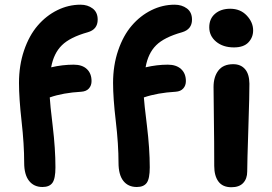

<svg xmlns="http://www.w3.org/2000/svg" viewBox="-20 -805 1146 810"><path d="M159.2 -16.1Q123 -16.1 102.5 -42.2Q82 -68.4 82 -118.2Q82 -196.3 71 -293.7Q60.1 -391.1 60.1 -455.1Q60.1 -529.3 81.5 -592.3Q103 -655.3 138.9 -697Q174.8 -738.8 221.7 -762Q268.6 -785.2 319.8 -785.2Q349.6 -785.2 370.8 -769.3Q392.1 -753.4 392.1 -722.2Q392.1 -680.7 350.1 -668.9Q275.4 -647.9 241 -614Q206.5 -580.1 195.8 -521Q243.7 -532.2 291 -532.2Q326.7 -532.2 346.4 -513.7Q366.2 -495.1 366.2 -462.9Q366.2 -444.3 355.2 -431.9Q344.2 -419.4 323.2 -418Q245.6 -413.6 189.9 -394Q190.9 -369.1 202.4 -272.9Q213.9 -176.8 213.9 -99.1Q213.9 -51.3 201.2 -33.7Q188.5 -16.1 159.2 -16.1ZM557.1 -16.1Q520.5 -16.1 500.2 -42Q480 -67.9 480 -118.2Q480 -196.3 468.5 -293.7Q457 -391.1 457 -455.1Q457 -529.3 478.5 -592.3Q500 -655.3 535.9 -697Q571.8 -738.8 618.7 -762Q665.5 -785.2 716.8 -785.2Q747.1 -785.2 768.6 -769.3Q790 -753.4 790 -722.2Q790 -681.2 748 -668.9Q672.9 -647.9 638.7 -614Q604.5 -580.1 594.2 -521Q642.1 -532.2 688 -532.2Q723.6 -532.2 743.9 -513.7Q764.2 -495.1 764.2 -462.9Q764.2 -444.3 753.2 -431.9Q742.2 -419.4 721.2 -418Q644.5 -413.6 586.9 -394Q587.9 -373 599.9 -275.1Q611.8 -177.2 611.8 -99.1Q611.8 -51.3 599.1 -33.7Q586.4 -16.1 557.1 -16.1ZM966.8 -605Q920.9 -605 891.8 -629.2Q862.8 -653.3 862.8 -689.9Q862.8 -726.1 887.5 -747.1Q912.1 -768.1 951.2 -768.1Q994.1 -768.1 1021 -739.5Q1047.9 -710.9 1047.9 -676.8Q1047.9 -647 1027.8 -626Q1007.8 -605 966.8 -605ZM956.1 -15.1Q919.4 -15.1 901.6 -39.1Q883.8 -63 883.8 -105Q883.8 -209 882.3 -306.2Q880.9 -403.3 880.9 -438Q880.9 -481 901.4 -507.6Q921.9 -534.2 963.9 -534.2Q995.6 -534.2 1013.7 -513.4Q1031.7 -492.7 1032.2 -452.1Q1032.7 -415.5 1027.8 -265.4Q1022.9 -115.2 1022.9 -81.1Q1022.9 -51.3 1006.1 -33.2Q989.3 -15.1 956.1 -15.1Z"/></svg>

Font: Shantell Sans Bouncy
Style: Regular
Weight: 600
Designer: Stephen Nixon, Anya Danilova, Shantell Martin
Foundry: Arrow Type
Version: Version 1.006;[9816181b4]